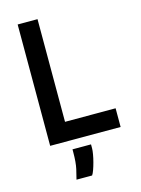

<svg xmlns="http://www.w3.org/2000/svg" viewBox="-139 -804 813 1111"><g transform="rotate(-15 267.5 -249.0)"><path d="M80.5 0V-727H199.5V-112H502.5V0ZM177 228.5Q183 207 191.5 169Q200 131 200 69.5V53H311V77Q311 90 307.2 111.8Q303.5 133.5 297.2 157Q291 180.5 284 200Q277 219.5 270.5 228.5Z"/></g></svg>

Font: Spline Sans Medium
Style: Regular
Weight: 500
Designer: Eben Sorkin, Mirko Velimirovic
Foundry: Sorkin Type
Version: Version 1.000; ttfautohint (v1.8.3)